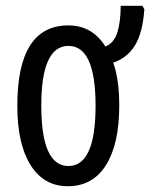

<svg xmlns="http://www.w3.org/2000/svg" viewBox="-20 -635 520 665"><path d="M393 -269Q393 -361 372 -418Q420 -434 447 -477Q474 -520 480 -603L473 -615H398Q398 -560 386.5 -523Q375 -486 345 -474Q299 -547 217 -547Q40 -547 40 -269Q40 -136 86 -63Q132 10 215 10Q301 10 347 -63Q393 -136 393 -269ZM123 -269Q123 -476 217 -476Q311 -476 311 -269Q311 -60 217 -60Q123 -60 123 -269Z"/></svg>

Font: Noto Sans Display Condensed
Style: Regular
Weight: 400
Width: 3
Designer: Monotype Design Team
Foundry: Monotype Imaging Inc.
Version: Version 1.900